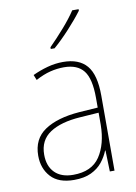

<svg xmlns="http://www.w3.org/2000/svg" viewBox="-87 -822 632 889"><g transform="rotate(-10 229.0 -377.5)"><path d="M232 -537Q307 -537 343.5 -494Q380 -451 380 -353V0H358L355 -99H353Q342 -71 322 -46Q302 -21 269.5 -5.5Q237 10 189 10Q116 10 80 -29.5Q44 -69 44 -129Q44 -208 103 -247.5Q162 -287 266 -295L354 -301V-347Q354 -437 324.5 -474.5Q295 -512 232 -512Q200 -512 167.5 -504Q135 -496 98 -476L88 -501Q122 -517 158.5 -527Q195 -537 232 -537ZM267 -271Q175 -265 123.5 -231Q72 -197 72 -129Q72 -75 102.5 -44.5Q133 -14 189 -14Q276 -14 314.5 -71.5Q353 -129 354 -220V-277ZM346 -758Q320 -723 280.5 -680Q241 -637 205 -606H187V-614Q221 -648 257 -689Q293 -730 316 -765H346Z"/></g></svg>

Font: Noto Sans Telugu SemiCondensed Thin
Style: Regular
Weight: 100
Width: 4
Designer: Jelle Bosma - Monotype Design Team
Foundry: Monotype Imaging Inc.
Version: Version 2.005; ttfautohint (v1.8.4.7-5d5b)